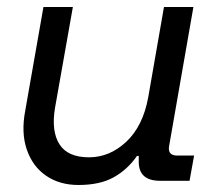

<svg xmlns="http://www.w3.org/2000/svg" viewBox="-20 -516 640 548"><path d="M204 12Q150 12 111.5 -14.5Q73 -41 56.5 -89Q40 -137 52 -200L104 -496H188L137 -208Q126 -142 149.5 -104.5Q173 -67 234 -67Q293 -67 340.5 -111.5Q388 -156 403 -238L448 -496H532L463 -101Q457 -72 486 -72H534L521 0H437Q376 0 376 -54V-71H371Q344 -32 304.5 -10Q265 12 204 12Z"/></svg>

Font: DM Mono
Style: Italic
Weight: 400
Italic angle: -10°
Designer: Colophon Foundry
Foundry: Colophon Foundry
Version: Version 1.000; ttfautohint (v1.8.2.53-6de2)